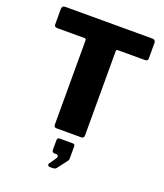

<svg xmlns="http://www.w3.org/2000/svg" viewBox="-174 -856 1040 1216"><g transform="rotate(20 346.5 -248.5)"><path d="M31 -721Q31 -730 36.5 -736Q42 -742 53 -742H640Q651 -742 656.5 -736Q662 -730 662 -721V-615Q662 -598 642 -598H460Q449 -598 449 -588V-20Q449 0 431 0H263Q246 0 246 -19V-584Q246 -592 244 -595Q242 -598 236 -598H52Q31 -598 31 -615ZM295 226 327 180Q332 174 332 167Q332 154 319 154H310Q298 154 293.5 149.5Q289 145 289 134V72Q289 54 305 54H393Q408 54 408 68V154Q408 157 406.5 160.5Q405 164 404 166L354 232Q348 240 342 242.5Q336 245 323 245H306Q299 245 295 238.5Q291 232 295 226Z"/></g></svg>

Font: Libre Franklin ExtraBold
Style: Regular
Weight: 800
Designer: Pablo Impallari, Rodrigo Fuenzalida
Foundry: Impallari Type
Version: Version 1.002; ttfautohint (v1.5)